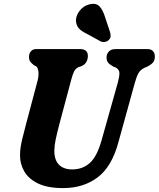

<svg xmlns="http://www.w3.org/2000/svg" viewBox="-20 -951 812 982"><path d="M499.5 -233.5 583 -530Q590.5 -558.5 590.8 -576.8Q591 -595 571.5 -606L558.5 -611Q539 -622 531.8 -632.2Q524.5 -642.5 525 -658.5Q525.5 -675.5 537 -687.8Q548.5 -700 571.5 -700H733.5Q753 -700 762.5 -689.5Q772 -679 772 -662.5Q772 -641.5 761.5 -630.2Q751 -619 732 -609.5L719.5 -604.5Q697 -593.5 687.2 -575.2Q677.5 -557 668.5 -523.5L586 -225Q552 -98 479 -43.5Q406 11 303 11Q223.5 11 174.8 -12.5Q126 -36 103.8 -75Q81.5 -114 82.5 -160.5Q83 -196.5 93.5 -238.8Q104 -281 113 -315.5L172 -537.5Q178.5 -562.5 176.5 -583.8Q174.5 -605 164.5 -612L153.5 -617.5Q139 -629 133.5 -637.8Q128 -646.5 128.5 -662Q128.5 -677.5 138.2 -688.8Q148 -700 164.5 -700H389.5Q430 -700 429.5 -663.5Q429 -648.5 422.2 -635Q415.5 -621.5 397.5 -613L382.5 -608Q366.5 -601 358.8 -585.2Q351 -569.5 344 -542L283.5 -315.5Q271.5 -269.5 265 -238.5Q258.5 -207.5 258 -183Q257 -134.5 280.8 -109.5Q304.5 -84.5 349 -84.5Q403 -84.5 439.8 -117.8Q476.5 -151 499.5 -233.5ZM517.5 -863 542.5 -788Q546 -776.5 545.8 -766Q545.5 -755.5 536 -746Q527.5 -738 515.2 -736.5Q503 -735 493.5 -740L425.5 -777.5Q395.5 -791.5 382.2 -807.2Q369 -823 368.5 -847.5Q369 -872.5 387.8 -896.5Q406.5 -920.5 436 -928.5Q471.5 -937.5 489.2 -918Q507 -898.5 517.5 -863Z"/></svg>

Font: Fraunces 144pt S100
Style: Bold Italic
Weight: 700
Italic angle: -16°
Version: Version 1.000; ttfautohint (v1.8.3)